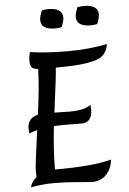

<svg xmlns="http://www.w3.org/2000/svg" viewBox="-66 -1075 762 1130"><g transform="rotate(-5 315.5 -510.0)"><path d="M400 -340 311 -341Q262 -341 236 -339Q220 -197 220 -84Q451 -84 554 -114Q547 -56 514.5 -24Q482 8 433 8Q419 8 346.5 1.5Q274 -5 206 -5Q138 -5 70 8Q78 -25 108 -49Q107 -55 107 -87Q107 -119 136 -324Q108 -317 88 -309Q86 -327 86 -338Q86 -399 148 -414Q171 -582 173 -682Q147 -684 136.5 -695Q126 -706 126 -734.5Q126 -763 134 -785Q237 -771 358 -771Q479 -771 589 -793Q583 -755 561.5 -731.5Q540 -708 493 -698Q446 -688 415 -686Q359 -681 277 -681Q276 -645 246 -418Q308 -416 336 -416Q424 -416 461 -445Q463 -429 463 -419Q463 -340 400 -340ZM294 -911Q210 -911 210 -968Q210 -988 225 -1024Q247 -1028 263 -1028Q347 -1028 347 -971Q347 -951 332 -915Q310 -911 294 -911ZM504 -911Q420 -911 420 -968Q420 -988 435 -1024Q457 -1028 473 -1028Q557 -1028 557 -971Q557 -951 542 -915Q520 -911 504 -911Z"/></g></svg>

Font: Merienda
Style: Regular
Weight: 400
Designer: Eduardo Rodriguez Tunni
Foundry: Eduardo Rodriguez Tunni
Version: Version 1.001